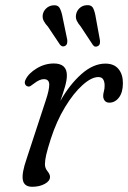

<svg xmlns="http://www.w3.org/2000/svg" viewBox="-20 -706 490 735"><path d="M85.5 -375.5Q79 -377 76 -384.2Q73 -391.5 78 -401.5Q89.5 -425.5 120.5 -444.2Q151.5 -463 186 -463Q236 -463 236 -417.5Q236 -398.5 228.5 -373Q221 -347.5 211 -319.5Q246.5 -382.5 291.8 -422.5Q337 -462.5 383.5 -462.5Q416.5 -462.5 433.5 -442Q450.5 -421.5 450.5 -388Q450.5 -352.5 435.5 -332.8Q420.5 -313 398.5 -313Q387 -313 381 -320.5Q375 -328 375 -338.5Q375 -347 377.8 -356.5Q380.5 -366 380.5 -378.5Q380.5 -393 375 -402Q369.5 -411 356.5 -411Q330 -411 295.8 -380.2Q261.5 -349.5 229 -296Q196.5 -242.5 174.5 -174.5Q162 -135.5 157 -113.8Q152 -92 152 -77Q152 -62.5 161.8 -50.5Q171.5 -38.5 171.5 -29Q171.5 -13 151.2 -2Q131 9 103.5 9Q72.5 9 67.5 -16.8Q62.5 -42.5 82 -98.5L154.5 -319.5Q169 -362.5 168.5 -382.8Q168 -403 148 -403Q131.5 -403 110.5 -386.5Q103.5 -381 97.2 -377Q91 -373 85.5 -375.5ZM347 -637 362.5 -552.5Q363.5 -545.5 362.2 -539.5Q361 -533.5 355.5 -530Q343.5 -523 335.5 -534L289 -604.5Q279.5 -615.5 274.2 -626.2Q269 -637 271 -649.5Q273.5 -664.5 284.5 -674.8Q295.5 -685 310.5 -686Q330 -688 336.8 -674.2Q343.5 -660.5 347 -637ZM220 -638 237.5 -553.5Q238 -547 237 -541Q236 -535 230.5 -531Q219.5 -524 210 -534.5L163.5 -604Q153.5 -614.5 147.8 -625.2Q142 -636 143.5 -648.5Q145.5 -663 156.5 -673.5Q167.5 -684 182 -685.5Q201.5 -688 208.8 -674.5Q216 -661 220 -638Z"/></svg>

Font: Fraunces 9pt S100 Light
Style: Italic
Weight: 300
Italic angle: -16°
Version: Version 1.000; ttfautohint (v1.8.3)